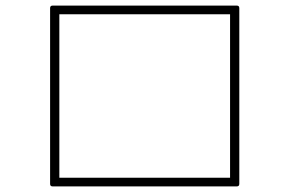

<svg xmlns="http://www.w3.org/2000/svg" viewBox="-20 -705 1040 686"><path d="M168 -685H826Q835 -685 835 -676V-48Q835 -39 826 -39H168Q159 -39 159 -48V-676Q159 -685 168 -685ZM192 -654V-70H802V-654Z"/></svg>

Font: LINE Seed JP_TTF Thin
Style: Regular
Weight: 250
Designer: LY Corporation & Fontrix & Fontworks
Version: Version 1.008